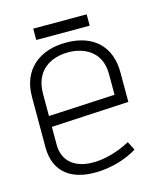

<svg xmlns="http://www.w3.org/2000/svg" viewBox="-96 -668 641 753"><g transform="rotate(-15 225.0 -292.0)"><path d="M35 -134C35 -30 106 15 205 12C262 11 323 -6 370 -35L352 -70C223 -1 80 -14 80 -133V-205L395 -222V-342C395 -447 330 -510 219 -510C110 -510 35 -449 35 -339ZM80 -339C80 -436 148 -471 218 -471C268 -471 350 -448 350 -347V-263L80 -249ZM109 -596V-550H326V-596Z"/></g></svg>

Font: Advent Pro
Style: Light
Weight: 300
Designer: Andreas Kalpakidis
Foundry: Andreas Kalpakidis
Version: Version 2.002 2007